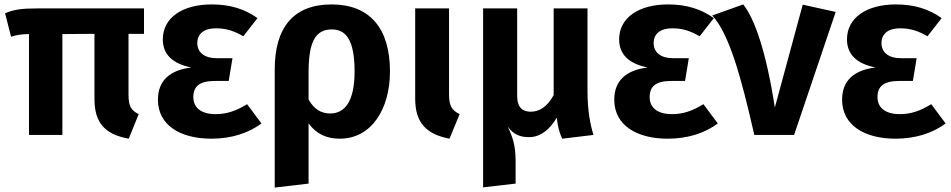

<svg xmlns="http://www.w3.org/2000/svg" viewBox="-20 -610 4301 868"><path d="M631 -457V-572H152C77 -572 43 -567 3 -550L30 -444C59 -453 75 -455 111 -456V0H262V-456L407 -457V-163C407 -52 457 -2 562 17L607 -94C572 -111 561 -131 561 -183V-457Z M937 -590C805 -590 716 -530 716 -432C716 -365 759 -322 845 -305C749 -293 694 -247 694 -159C694 -44 795 17 936 17C1027 17 1105 -9 1162 -52L1097 -139C1048 -109 1006 -94 955 -94C887 -94 854 -125 854 -171C854 -219 881 -244 952 -244H1014L1031 -347H959C903 -347 872 -374 872 -415C872 -458 903 -482 956 -482C1005 -482 1040 -469 1080 -446L1144 -528C1087 -569 1021 -590 937 -590Z M1479 -590C1307 -590 1222 -486 1222 -296V238L1375 220V-52C1413 -1 1461 17 1516 17C1660 17 1743 -118 1743 -287C1743 -484 1650 -590 1479 -590ZM1473 -97C1432 -97 1400 -116 1375 -160V-280C1375 -414 1402 -477 1480 -477C1544 -477 1583 -430 1583 -286C1583 -157 1542 -97 1473 -97Z M2010 -572H1857V-164C1857 -53 1909 -3 2012 17L2058 -94C2023 -111 2010 -131 2010 -184Z M2663 0C2649 -45 2636 -109 2636 -197V-572H2483V-180C2453 -125 2416 -105 2380 -105C2344 -105 2318 -122 2318 -177V-572H2164V237L2311 220V118C2311 44 2296 6 2275 -38C2301 -2 2331 10 2372 10C2425 10 2467 -27 2497 -78C2502 -40 2506 -16 2522 17Z M3000 -590C2868 -590 2779 -530 2779 -432C2779 -365 2822 -322 2908 -305C2812 -293 2757 -247 2757 -159C2757 -44 2858 17 2999 17C3090 17 3168 -9 3225 -52L3160 -139C3111 -109 3069 -94 3018 -94C2950 -94 2917 -125 2917 -171C2917 -219 2944 -244 3015 -244H3077L3094 -347H3022C2966 -347 2935 -374 2935 -415C2935 -458 2966 -482 3019 -482C3068 -482 3103 -469 3143 -446L3207 -528C3150 -569 3084 -590 3000 -590Z M3340 -590 3200 -540C3275 -459 3329 -270 3390 0H3570L3758 -556L3609 -589L3483 -124C3444 -375 3392 -525 3340 -590Z M4030 -590C3898 -590 3809 -530 3809 -432C3809 -365 3852 -322 3938 -305C3842 -293 3787 -247 3787 -159C3787 -44 3888 17 4029 17C4120 17 4198 -9 4255 -52L4190 -139C4141 -109 4099 -94 4048 -94C3980 -94 3947 -125 3947 -171C3947 -219 3974 -244 4045 -244H4107L4124 -347H4052C3996 -347 3965 -374 3965 -415C3965 -458 3996 -482 4049 -482C4098 -482 4133 -469 4173 -446L4237 -528C4180 -569 4114 -590 4030 -590Z"/></svg>

Font: Glow Sans TC Normal
Style: Bold
Weight: 700
Designer: Ryoko NISHIZUKA (kana, bopomofo & ideographs); Paul D. Hunt (Latin, Greek & Cyrillic); Sandoll Communications, Soo-young
Version: Version 0.93